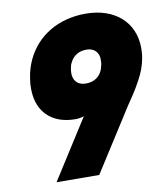

<svg xmlns="http://www.w3.org/2000/svg" viewBox="-80 -773 732 842"><g transform="rotate(-10 286.0 -352.5)"><path d="M572 -515C572 -631 487 -706 357 -706C234 -706 137 -646 92 -548C81 -524 73 -498 69 -470C66 -454 65 -439 65 -425C65 -414 66 -404 67 -394C78 -309 139 -258 234 -258C247 -258 258 -260 272 -264L104 0L294 1L470 -275C490 -305 512 -335 535 -379C551 -408 563 -440 568 -470C571 -485 572 -501 572 -515ZM381 -453C369 -422 343 -404 307 -404C275 -404 255 -420 251 -451C250 -459 251 -467 252 -477C254 -488 256 -498 261 -506C274 -534 300 -550 333 -550C363 -550 383 -535 388 -506C388 -497 389 -487 387 -475C385 -467 383 -460 381 -453Z"/></g></svg>

Font: Arthouse Owned Black
Style: Italic
Weight: 900
Italic angle: -10°
Designer: Jeremy Tribby
Foundry: Tribby Type
Version: Version 1.000;PS 001.000;hotconv 1.0.88;makeotf.lib2.5.64775